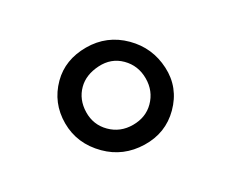

<svg xmlns="http://www.w3.org/2000/svg" viewBox="-39 -473 277 231"><g transform="rotate(15 100.0 -357.5)"><path d="M30 -358Q30 -384 50.5 -404.5Q71 -425 100 -425Q128 -425 149 -406Q170 -387 170 -358Q170 -330 149 -310Q128 -290 100 -290Q70 -290 50 -310Q30 -330 30 -358ZM59 -358Q59 -342 71 -329.5Q83 -317 100 -317Q117 -317 129.5 -329.5Q142 -342 142 -358Q142 -375 129.5 -387.5Q117 -400 100 -400Q83 -400 71 -386.5Q59 -373 59 -358Z"/></g></svg>

Font: Dongle Light
Style: Regular
Weight: 300
Designer: Yanghee Ryu
Foundry: Yanghee Ryu
Version: Version 2.000